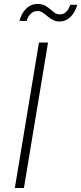

<svg xmlns="http://www.w3.org/2000/svg" viewBox="-20 -940 407 960"><path d="M220.2 -727.5 99.6 0H54.2L174.8 -727.5ZM278.3 -832.5Q258.8 -832.5 244.1 -840.6Q229.5 -848.6 217.5 -858.6Q205.6 -868.7 193.8 -876.7Q182.1 -884.8 167.5 -884.8Q147.5 -884.8 133.1 -870.8Q118.7 -856.9 113.3 -835.4H77.6Q86.4 -872.6 110.6 -896.5Q134.8 -920.4 168.5 -920.4Q189.9 -920.4 204.6 -912.4Q219.2 -904.3 230.7 -894.3Q242.2 -884.3 253.2 -876.2Q264.2 -868.2 278.3 -868.2Q296.9 -868.2 309.6 -879.4Q322.3 -890.6 331.5 -916H366.7Q355.5 -877.4 332 -855Q308.6 -832.5 278.3 -832.5Z"/></svg>

Font: Inter 18pt ExtraLight
Style: Italic
Weight: 250
Italic angle: -9.3988°
Designer: Rasmus Andersson
Foundry: rsms
Version: Version 4.001;git-66647c0bb